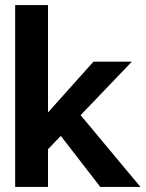

<svg xmlns="http://www.w3.org/2000/svg" viewBox="-20 -740 576 760"><path d="M162 -141 103 -220 350 -496H502ZM40 0V-720H170V0ZM377 0 186 -247 265 -325 536 0Z"/></svg>

Font: Host Grotesk Light
Style: Bold
Weight: 700
Version: Version 1.003